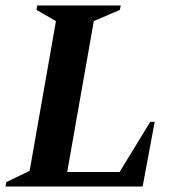

<svg xmlns="http://www.w3.org/2000/svg" viewBox="-34 -680 635 700"><path d="M-14 0 -11 -16 74 -57 170 -603 99 -644 102 -660H406L403 -644L308 -603L211 -53H402L514 -236H530L486 0Z"/></svg>

Font: Spectral SC
Style: Bold Italic
Weight: 700
Italic angle: -10°
Designer: Jean-Baptiste Levee
Foundry: Production Type
Version: Version 2.001